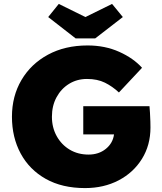

<svg xmlns="http://www.w3.org/2000/svg" viewBox="-20 -950 829 980"><path d="M414 10Q297 10 213.5 -37Q130 -84 85.5 -166.5Q41 -249 41 -354Q41 -459 89.5 -541.5Q138 -624 225 -671Q312 -718 427 -718Q516 -718 588.5 -685.5Q661 -653 705 -604L587 -478Q554 -509 515.5 -528Q477 -547 424 -547Q373 -547 332.5 -522Q292 -497 268.5 -453.5Q245 -410 245 -354Q245 -299 269.5 -255Q294 -211 336 -186Q378 -161 432 -161Q484 -161 520 -190Q556 -219 562 -264H405V-408H743Q744 -397 745.5 -374.5Q747 -352 747.5 -330Q748 -308 748 -299Q748 -209 704.5 -139Q661 -69 585.5 -29.5Q510 10 414 10ZM366 -754 226 -863 280 -930 416 -863 552 -930 607 -863 466 -754Z"/></svg>

Font: Lexend Deca ExtraBold
Style: Regular
Weight: 800
Designer: Bonnie Shaver-Troup, Thomas Jockin
Foundry: Lexend
Version: Version 1.008; ttfautohint (v1.8.4.7-5d5b)